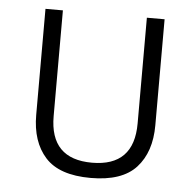

<svg xmlns="http://www.w3.org/2000/svg" viewBox="-44 -561 626 615"><g transform="rotate(5 269.5 -253.5)"><path d="M269 10Q370 10 415.5 -40Q461 -90 461 -176V-517H404V-177Q404 -39 269 -39Q134 -39 134 -177V-517H78V-176Q78 -90 123 -40Q168 10 269 10Z"/></g></svg>

Font: Noto Sans Thai UI SemiCondensed Light
Style: Regular
Weight: 300
Width: 4
Designer: Monotype Design Team
Foundry: Monotype Imaging Inc.
Version: Version 1.901